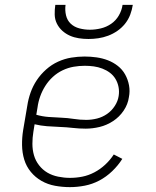

<svg xmlns="http://www.w3.org/2000/svg" viewBox="-20 -760 640 788"><path d="M267 8Q236 8 206 2.5Q176 -3 150.5 -17.5Q125 -32 106.5 -54.5Q88 -77 79.5 -105Q71 -133 70.5 -164Q70 -195 75 -226L92 -326Q96 -353 105.5 -380Q115 -407 131 -431Q147 -455 169.5 -475Q192 -495 218.5 -507Q245 -519 272.5 -523.5Q300 -528 327 -528Q352 -528 376.5 -524.5Q401 -521 423 -512.5Q445 -504 463.5 -489.5Q482 -475 493.5 -454.5Q505 -434 509.5 -410Q514 -386 509 -361Q505 -332 487.5 -306Q470 -280 444 -263Q418 -246 389 -239Q360 -232 332 -232Q305 -232 279 -235Q253 -238 226 -239Q199 -240 173 -242Q147 -244 122 -250L117 -219Q113 -195 113 -170Q113 -145 119.5 -122.5Q126 -100 140.5 -81.5Q155 -63 174.5 -51.5Q194 -40 218.5 -35Q243 -30 267 -30Q293 -30 318 -35Q343 -40 367 -52.5Q391 -65 411.5 -84Q432 -103 447 -126L482 -108Q465 -81 440.5 -57.5Q416 -34 387.5 -19Q359 -4 328 2Q297 8 267 8ZM334 -268Q356 -268 378 -273.5Q400 -279 419 -292Q438 -305 451 -325Q464 -345 467 -366Q470 -385 466.5 -403Q463 -421 454 -436Q445 -451 431 -461.5Q417 -472 400 -478.5Q383 -485 365 -487.5Q347 -490 328 -490Q305 -490 282 -486Q259 -482 237 -471.5Q215 -461 197 -444.5Q179 -428 166 -407.5Q153 -387 145 -364.5Q137 -342 134 -319L129 -289Q153 -282 179 -280Q205 -278 231 -277Q257 -276 282.5 -272Q308 -268 334 -268ZM343 -600Q323 -600 303.5 -603Q284 -606 267 -613.5Q250 -621 236 -633.5Q222 -646 213.5 -663Q205 -680 204.5 -700Q204 -720 207 -740H249Q246 -718 251 -697Q256 -676 270.5 -662.5Q285 -649 306 -643.5Q327 -638 349 -638Q371 -638 394 -643.5Q417 -649 436.5 -662.5Q456 -676 468 -697Q480 -718 483 -740H525Q522 -720 514.5 -700Q507 -680 493.5 -663Q480 -646 462 -633.5Q444 -621 424 -613.5Q404 -606 383.5 -603Q363 -600 343 -600Z"/></svg>

Font: Iosevka Etoile Extralight
Style: Italic
Weight: 200
Italic angle: -9°
Designer: Belleve Invis
Foundry: Belleve Invis
Version: Version 22.1.2; ttfautohint (v1.8.4)